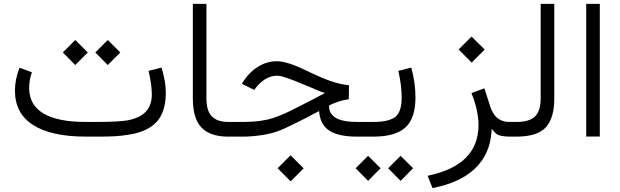

<svg xmlns="http://www.w3.org/2000/svg" viewBox="-20 -703 3189 988"><path d="M486.1 0C517.9 0 546.6 -0.5 571.3 -2C596 -3.5 620.7 -6 645.8 -10.6C670.5 -14.6 692.2 -20.2 710.3 -27.2C728.5 -33.8 745.6 -42.8 761.7 -54.4C777.8 -66 790.9 -79.6 801 -95.2C811.1 -110.8 819.1 -129.5 824.7 -151.1C830.2 -172.8 833.2 -198 833.2 -225.7C833.2 -265.5 825.7 -308.3 811.1 -355.2L744.6 -338.5C750.1 -314.4 754.2 -291.7 757.2 -271C759.7 -250.4 761.2 -232.7 761.2 -218.1C761.2 -200.5 759.2 -184.4 754.7 -170.3C740.6 -124.9 701.8 -96.2 638.3 -84.1C607.6 -78.6 555.7 -75.6 482.6 -75.6H418.1C323.9 -75.6 252.9 -90.2 204 -118.9C155.2 -147.6 130.5 -190.9 130 -248.9C130 -276.6 134.5 -303.8 144.1 -331L80.6 -354.7C65 -315.4 56.9 -276.1 56.9 -236.3C56.9 -158.2 88.2 -99.7 150.1 -59.9C212.1 -20.2 302.8 0 423.2 0ZM470.5 -433.2 534.5 -368.3 599 -433.2 534.5 -497.2ZM303.3 -433.2 367.3 -368.3 431.7 -433.2 367.3 -497.2Z M1165.2 0V-75.6H1153.1C1116.4 -75.6 1089.2 -85.1 1070.5 -103.8C1051.9 -122.4 1042.3 -153.1 1042.3 -196V-683.1H972.3V-196.5C972.3 -127 987.4 -77.1 1017.1 -46.3C1046.9 -15.6 1092.2 0 1153.1 0Z M1408.6 162.7 1475.6 230.2 1542.6 163.2 1475.1 96.2ZM1774.8 -192.4 1775.8 -264.5C1747.1 -267 1715.9 -274.1 1682.1 -285.6C1648.4 -297.2 1605.5 -315.9 1554.7 -340.6C1489.2 -372.3 1439.3 -387.9 1405.5 -387.9C1369.8 -387.9 1337 -378.3 1306.3 -358.7C1275.6 -339 1249.4 -312.3 1228.2 -277.6L1224.7 -271.5L1288.2 -240.3L1297.7 -252.9C1311.3 -270.5 1327.5 -285.1 1346.6 -296.7C1365.7 -307.8 1385.4 -313.4 1405 -313.4C1411.6 -313.4 1418.6 -312.3 1427.2 -310.8C1435.3 -308.8 1446.3 -305.3 1459.9 -300.8C1473.6 -295.7 1485.1 -291.2 1495.2 -287.7C1504.8 -283.6 1520.9 -277.1 1543.1 -268C1560.7 -261 1576.3 -254.4 1590.9 -248.4C1605.5 -241.8 1615.6 -237.8 1621.2 -235.3C1626.7 -232.7 1631.7 -231.2 1635.3 -229.7L1652.9 -224.7L1636.8 -216.1L1597.5 -195.5C1562.7 -177.3 1540.1 -165.7 1530 -160.7C1519.4 -155.2 1503.3 -147.1 1481.1 -136C1458.4 -124.9 1440.8 -116.9 1427.2 -111.3C1413.6 -105.8 1400.5 -100.8 1386.9 -96.2C1345.6 -82.6 1295.7 -75.6 1237.8 -75.6H1146.1V0H1231.7C1261 0 1291.2 -2.5 1322.4 -7.1C1353.7 -11.6 1381.4 -17.6 1405 -26.2C1418.6 -30.7 1433.2 -36.8 1449.4 -44.3C1465 -51.4 1483.6 -60.5 1504.8 -71C1525.9 -81.6 1543.1 -90.2 1555.7 -96.7C1568.3 -103.3 1587.4 -113.4 1612.1 -126.4L1621.7 -131.5L1623.2 -120.9C1628.2 -78.6 1646.3 -47.9 1678.1 -28.7C1709.3 -9.6 1755.7 0 1817.1 0H1845.8V-75.6H1819.1C1787.4 -75.6 1761.2 -78.1 1740.6 -83.6C1719.9 -88.7 1703.3 -97.2 1691.7 -108.8C1680.1 -120.4 1673.6 -136 1673 -154.7V-159.7L1677.1 -162.2C1710.8 -178.3 1743.1 -188.4 1774.8 -192.4Z M1977.3 162.7 2041.3 227.7 2105.8 162.7 2041.3 98.7ZM1810.1 162.7 1874.1 227.7 1938.5 162.7 1874.1 98.7ZM2096.2 -355.2 2029.7 -338.5C2041.3 -288.7 2046.9 -242.3 2046.9 -200.5C2046.9 -151.6 2035.8 -118.4 2014.1 -101.3C1991.9 -84.1 1954.2 -75.6 1901.3 -75.6H1826.7V0H1901.3C1977.3 0 2032.2 -15.6 2066.5 -47.4C2100.8 -78.6 2117.9 -130 2117.9 -202C2117.9 -252.4 2110.8 -303.3 2096.2 -355.2Z M2340.1 -448.4 2407.1 -380.9 2474.1 -447.9 2406.5 -514.9ZM2442.3 -57.9C2441.3 79.6 2354.2 165.7 2180.4 201.5L2205.5 265C2300.3 246.3 2373.3 213.1 2424.2 164.2C2475.1 115.4 2503.3 53.9 2508.8 -21.2L2510.3 -40.3C2520.4 -27.7 2528 -19.6 2532.5 -15.6C2545.6 -5 2569.8 0 2604.5 0H2617.6V-75.6H2599C2582.4 -75.6 2567.8 -79.1 2555.2 -85.6C2542.6 -92.2 2531.5 -101.3 2522.9 -113.4C2514.4 -125.4 2506.8 -140.6 2501.3 -159.2L2472.5 -248.4L2406 -224.2C2430.2 -164.2 2442.3 -108.8 2442.3 -57.9Z M2598.5 0H2638.3C2708.8 0 2758.7 -15.6 2788.4 -47.4C2817.6 -79.1 2832.2 -128.5 2832.2 -196V-683.1H2762.2V-195.5C2762.2 -154.7 2753.1 -124.9 2734.5 -105.3C2715.9 -85.6 2683.6 -75.6 2638.8 -75.6H2598.5Z M2996.5 -683.1V-0.5H3066.5V-683.1Z"/></svg>

Font: Vazir FD Light
Style: Regular
Weight: 300
Foundry: DejaVu fonts team - Redesigned by Saber Rastikerdar
Version: Version 21.10;October 20, 2019;FontCreator 12.0.0.2547 64-bi